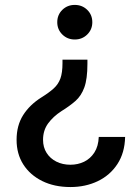

<svg xmlns="http://www.w3.org/2000/svg" viewBox="-20 -567 570 786"><path d="M337.9 -322.8V-305.7Q337.9 -243.7 325.2 -209Q312.5 -174.3 288.8 -153.6Q265.1 -132.8 231.9 -112.3Q197.8 -90.3 177 -61.8Q156.2 -33.2 156.2 5.4Q156.2 36.1 170.9 59.1Q185.5 82 210.9 94.7Q236.3 107.4 268.1 107.4Q298.8 107.4 324.5 95Q350.1 82.5 366.5 57.1Q382.8 31.7 384.3 -6.3H492.2Q490.7 58.6 460.7 104.5Q430.7 150.4 380.4 174.6Q330.1 198.7 268.1 198.7Q202.6 198.7 152.8 174.1Q103 149.4 75.4 106.2Q47.9 63 47.9 5.4Q47.9 -53.2 74.7 -95.7Q101.6 -138.2 149.9 -168.5Q181.2 -188 200 -205.1Q218.8 -222.2 227.3 -245.8Q235.8 -269.5 235.8 -307.6V-322.8ZM286.1 -546.9Q316.4 -546.9 337.2 -526.6Q357.9 -506.3 357.9 -476.1Q357.9 -446.3 337.2 -425.8Q316.4 -405.3 286.1 -405.3Q255.9 -405.3 235.1 -425.8Q214.4 -446.3 214.4 -476.1Q214.4 -506.3 235.1 -526.6Q255.9 -546.9 286.1 -546.9Z"/></svg>

Font: Inter 18pt Medium
Style: Regular
Weight: 500
Designer: Rasmus Andersson
Foundry: rsms
Version: Version 4.001;git-66647c0bb